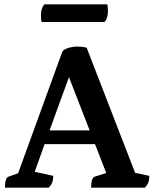

<svg xmlns="http://www.w3.org/2000/svg" viewBox="-20 -871 716 891"><path d="M3 0Q3 -45 19 -51L64 -67L268 -628Q272 -638 285 -644Q298 -650 313 -652.5Q328 -655 338 -655Q359 -655 382 -650L607 -69L673 -55Q673 -38 669 -26Q665 -14 652 0H403Q403 -45 419 -51L473 -68L421 -202H187L141 -74L227 -55Q227 -38 223 -26Q219 -14 206 0ZM210 -266H396L300 -513ZM464 -769H174Q170 -778 170 -798Q170 -836 187 -851H478Q479 -846 480 -838Q481 -830 481 -821Q481 -784 464 -769Z"/></svg>

Font: Petrona
Style: Bold
Weight: 700
Designer: Ringo R. Seeber
Foundry: Ringo R. Seeber
Version: Version 2.001; ttfautohint (v1.8.3)